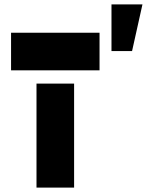

<svg xmlns="http://www.w3.org/2000/svg" viewBox="-20 -848 720 868"><path d="M145 0V-470H315V0ZM30 -530V-700H430V-530ZM484 -617V-828H624L577 -617Z"/></svg>

Font: Promplate
Style: Bold
Weight: 400
Designer: Evgeny Tarasenko
Foundry: Evgeny Tarasenko
Version: Version 1.000